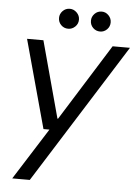

<svg xmlns="http://www.w3.org/2000/svg" viewBox="-58 -709 686 959"><g transform="rotate(5 284.5 -229.5)"><path d="M40 205 204 -54H174L53 -496H135L239 -112H242L482 -496H569L128 205ZM253 -564Q232 -564 217.5 -578.5Q203 -593 203 -614Q203 -634 217.5 -649Q232 -664 253 -664Q273 -664 288 -649Q303 -634 303 -614Q303 -593 288 -578.5Q273 -564 253 -564ZM413 -564Q392 -564 377.5 -578.5Q363 -593 363 -614Q363 -634 377.5 -649Q392 -664 413 -664Q433 -664 447.5 -649Q462 -634 462 -614Q462 -593 447.5 -578.5Q433 -564 413 -564Z"/></g></svg>

Font: DM Sans 36pt
Style: Italic
Weight: 400
Italic angle: -10°
Designer: Colophon Foundry, Jonny Pinhorn
Foundry: Colophon Foundry
Version: Version 4.004;gftools[0.9.30]